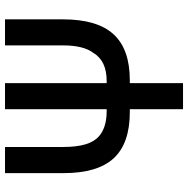

<svg xmlns="http://www.w3.org/2000/svg" viewBox="-12 -742 754 770"><g transform="rotate(-90 365.0 -357.0)"><path d="M312 0V-213.4H300.3Q175.3 -213.4 115.5 -277.8Q55.7 -342.3 55.7 -479.5V-713.9H160.6V-480Q160.6 -427.7 170.9 -392.3Q181.2 -356.9 202.6 -337.9Q219.2 -322.8 244.6 -314.5Q270 -306.2 304.2 -306.2H312V-713.9H416.5V-306.2H424.3Q465.8 -306.2 493.9 -319.6Q522 -333 538.1 -359.9Q553.2 -379.9 560.5 -410.2Q567.9 -440.4 567.9 -479.5V-713.9H672.4V-481.9Q672.4 -343.8 612.5 -278.6Q552.7 -213.4 428.2 -213.4H416.5V0Z"/></g></svg>

Font: Open Sans
Style: Regular
Weight: 600
Width: 3
Foundry: Ascender Corporation
Version: Version 1.000